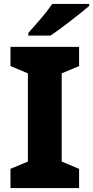

<svg xmlns="http://www.w3.org/2000/svg" viewBox="-20 -951 471 971"><path d="M380 0H33V-97L121 -134V-580L33 -617V-714H380V-617L292 -580V-134L380 -97ZM431 -921Q415 -907 390 -887Q365 -867 336.5 -845Q308 -823 281.5 -803.5Q255 -784 235 -771H123V-784Q139 -803 162 -828.5Q185 -854 207 -881.5Q229 -909 244 -931H431Z"/></svg>

Font: Noto Sans Kannada ExtraBold
Style: Regular
Weight: 800
Designer: Jelle Bosma - Monotype Design Team
Foundry: Monotype Imaging Inc.
Version: Version 2.005; ttfautohint (v1.8.4.7-5d5b)